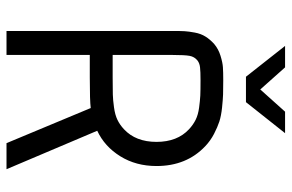

<svg xmlns="http://www.w3.org/2000/svg" viewBox="-173 -723 896 590"><g transform="rotate(90 275.0 -428.0)"><path d="M215.8 -735.8 121.1 -856H187L254.9 -779.8L323.2 -856H389.2L293.9 -735.8ZM227.1 -596.2Q199.7 -596.2 187 -594.7Q174.3 -593.3 166 -586.9Q154.3 -577.6 151.6 -562.5Q148.9 -547.4 148.9 -511.2V-326.2H217.8Q254.4 -326.2 270.5 -326.7Q286.6 -327.1 309.8 -330.3Q333 -333.5 348.1 -340.8Q363.3 -348.1 377 -360.8Q416 -397 416 -460.9Q416 -524.9 377 -561Q363.3 -573.7 347.9 -581.3Q332.5 -588.9 310.8 -591.8Q289.1 -594.7 273.7 -595.5Q258.3 -596.2 227.1 -596.2ZM227.1 -666Q254.9 -666 269.8 -665.5Q284.7 -665 310.3 -662.4Q335.9 -659.7 353.3 -654.1Q370.6 -648.4 391.4 -637.7Q412.1 -627 429.2 -610.8Q490.2 -553.2 490.2 -460.9Q490.2 -397.9 460.2 -349.6Q430.2 -301.3 381.8 -278.8L500 0H419.9L312 -258.8Q290 -255.9 217.8 -255.9H148.9V0H75.2V-511.2Q75.2 -535.2 75.9 -547.6Q76.7 -560.1 80.1 -578.6Q83.5 -597.2 92.3 -611.3Q101.1 -625.5 115.2 -638.2Q130.9 -651.4 151.6 -657.7Q172.4 -664.1 186.8 -665Q201.2 -666 227.1 -666Z"/></g></svg>

Font: Gidolinya
Style: Regular
Weight: 400
Version: Version 1.0.3